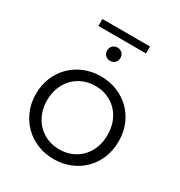

<svg xmlns="http://www.w3.org/2000/svg" viewBox="-190 -941 1006 1076"><g transform="rotate(30 313.5 -403.5)"><path d="M46 -263Q46 -321 66.5 -370Q87 -419 123 -454.5Q159 -490 208 -510Q257 -530 314 -530Q371 -530 420 -510Q469 -490 505 -454.5Q541 -419 561 -370Q581 -321 581 -263Q581 -205 561 -156Q541 -107 505 -71Q469 -35 420 -15Q371 5 314 5Q257 5 208 -15Q159 -35 123 -71Q87 -107 66.5 -156Q46 -205 46 -263ZM509 -263Q509 -309 494.5 -346.5Q480 -384 454 -411Q428 -438 392 -453Q356 -468 314 -468Q272 -468 236 -453Q200 -438 174 -411Q148 -384 133 -346.5Q118 -309 118 -263Q118 -217 133 -179.5Q148 -142 174 -115Q200 -88 236 -73Q272 -58 314 -58Q356 -58 392 -73Q428 -88 454 -115Q480 -142 494.5 -179.5Q509 -217 509 -263ZM270 -673Q270 -692 282.5 -704Q295 -716 313 -716Q331 -716 343.5 -704Q356 -692 356 -673Q356 -654 343.5 -642Q331 -630 313 -630Q295 -630 282.5 -642Q270 -654 270 -673ZM159 -812H467V-767H159Z"/></g></svg>

Font: CMG Sans
Style: Regular
Weight: 400
Designer: Julieta Ulanovsky
Foundry: Julieta Ulanovsky
Version: Version 7.200